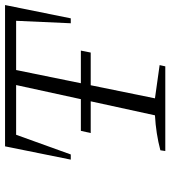

<svg xmlns="http://www.w3.org/2000/svg" viewBox="24 -716 691 780"><g transform="rotate(-90 370.0 -325.5)"><path d="M740 -651 686 -384H666L676 -606H476L361 -42L496 -23L491 0H147L150 -20Q184 -29 219.5 -34.5Q255 -40 292 -42L415 -606H213L133 -384H112L166 -651ZM229 -343H555L547 -303H220Z"/></g></svg>

Font: Piazzolla Thin ExtraLight
Style: Italic
Weight: 250
Italic angle: -11.3°
Version: Version 2.005